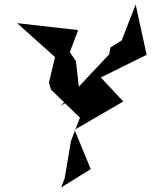

<svg xmlns="http://www.w3.org/2000/svg" viewBox="-20 -813 673 855"><path d="M335 -392 318 -541 291 -581 328 -679 56 -710 225 -559 198 -445 207 -414 336 -289 296 -185 268 -19 252 22 384 -60 312 -235 529 -361 429 -468 633 -569 584 -793 522 -633 472 -602 466 -571 251 -342Z"/></svg>

Font: Asimov Silicon
Style: Regular
Weight: 400
Designer: Google
Version: Version 2.000980; 2014